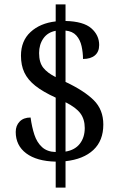

<svg xmlns="http://www.w3.org/2000/svg" viewBox="-20 -780 556 879"><path d="M235 -40Q148 -42 100 -78Q52 -114 52 -176Q52 -205 70 -223.5Q88 -242 120 -242Q126 -198 137.5 -163Q149 -128 172.5 -106.5Q196 -85 235 -84V-333Q176 -360 141.5 -387.5Q107 -415 91.5 -448Q76 -481 76 -525Q76 -593 120 -633.5Q164 -674 235 -682V-760H280V-684Q362 -682 398 -650.5Q434 -619 434 -574Q434 -543 414.5 -526.5Q395 -510 360 -510Q360 -539 353.5 -568.5Q347 -598 329.5 -617.5Q312 -637 280 -640V-405Q365 -365 409 -321.5Q453 -278 453 -210Q453 -136 407.5 -93.5Q362 -51 280 -42V79H235ZM235 -639Q198 -632 178.5 -604Q159 -576 159 -537Q159 -494 178 -470Q197 -446 235 -427ZM280 -86Q323 -93 345.5 -122Q368 -151 368 -194Q368 -234 348 -261Q328 -288 280 -312Z"/></svg>

Font: Noto Serif Lao SemCond
Style: Regular
Weight: 400
Width: 4
Designer: Monotype Design Team
Foundry: Monotype Imaging Inc.
Version: Version 2.004; ttfautohint (v1.8.4.7-5d5b)